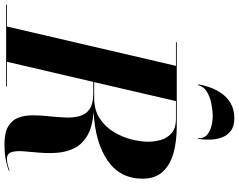

<svg xmlns="http://www.w3.org/2000/svg" viewBox="-161 -920 1050 844"><g transform="rotate(90 364.0 -498.0)"><path d="M549 -844Q552 -865.5 538.2 -879.8Q524.5 -894 501 -901Q477.5 -908 452.5 -908Q427.5 -908 398 -902.2Q368.5 -896.5 345.5 -882.5Q322.5 -868.5 316 -844H312.5Q316 -867 325.5 -894.2Q335 -921.5 352 -946.2Q369 -971 396 -987Q423 -1003 462.5 -1003Q498 -1003 518.2 -987Q538.5 -971 547 -946.2Q555.5 -921.5 555.8 -894.2Q556 -867 552.5 -844ZM-37.5 -3.5H58.5L231.5 -746.5H127.5V-750H497.5Q563 -750 615 -735.5Q667 -721 697.2 -688Q727.5 -655 727.5 -600Q727.5 -501 647.8 -446Q568 -391 432.5 -384.5Q500.5 -379.5 538.8 -356.5Q577 -333.5 593.8 -299Q610.5 -264.5 613.5 -224.8Q616.5 -185 613 -146Q609.5 -107 607 -74.8Q604.5 -42.5 611 -23Q617.5 -3.5 640.5 -3.5Q653 -3.5 665.8 -6.8Q678.5 -10 691 -15L692.5 -12Q642.5 7.5 577.5 7.5Q525.5 7.5 497.8 -9Q470 -25.5 459.5 -53.2Q449 -81 449 -116Q449 -151 453 -188Q457 -225 458.5 -259.8Q460 -294.5 452.5 -322.5Q445 -350.5 421.8 -366.8Q398.5 -383 352.5 -383H302L213.5 -3.5H322.5V0H-37.5ZM462.5 -746.5H386.5L303 -387H372.5Q425.5 -387 462.2 -411Q499 -435 521.8 -472.5Q544.5 -510 554.8 -550.8Q565 -591.5 565 -625Q565 -649.5 557.8 -677.8Q550.5 -706 528.5 -726.2Q506.5 -746.5 462.5 -746.5Z"/></g></svg>

Font: Bodoni* 48pt
Style: Bold Italic
Weight: 700
Italic angle: -13°
Version: Version 2.3